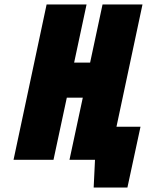

<svg xmlns="http://www.w3.org/2000/svg" viewBox="-20 -720 662 865"><path d="M426 -149 394 0H408L402 125H554L613 -149ZM386 -438H314L370 -700H190L41 0H221L281 -280H353L293 0H473L622 -700H442Z"/></svg>

Font: Advent Pro Black
Style: Italic
Weight: 900
Italic angle: -12°
Version: Version 3.000